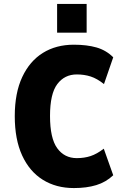

<svg xmlns="http://www.w3.org/2000/svg" viewBox="-20 -943 645 975"><path d="M355 12Q265 12 197.5 -30Q130 -72 92.5 -153.5Q55 -235 55 -353Q55 -471 93 -552Q131 -633 198 -674.5Q265 -716 355 -716Q421 -716 470 -702Q519 -688 555 -652L508 -516Q473 -544 440.5 -554.5Q408 -565 370 -565Q308 -565 271 -516Q234 -467 234 -354Q234 -241 270.5 -190.5Q307 -140 370 -140Q408 -140 440 -150.5Q472 -161 507 -188L555 -53Q518 -18 469 -3Q420 12 355 12ZM270 -777V-923H420V-777Z"/></svg>

Font: Nunito Sans 7pt Condensed Black
Style: Regular
Weight: 900
Width: 3
Designer: Vernon Adams
Foundry: Vernon Adams
Version: Version 3.101;gftools[0.9.27]